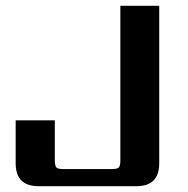

<svg xmlns="http://www.w3.org/2000/svg" viewBox="-20 -642 649 662"><path d="M34 -227H169V-90Q169 -70 174.5 -64.5Q180 -59 200 -59H364Q384 -59 389.5 -64.5Q395 -70 395 -90V-622H529V-79Q529 0 450 0H113Q34 0 34 -79Z"/></svg>

Font: Sarpanch SemiBold
Style: Regular
Weight: 600
Designer: Manushi Parikh (Devanagari and Latin), Jyotish Sonowal (Devanagari)
Foundry: Indian Type Foundry
Version: Version 2.004;PS 1.0;hotconv 1.0.78;makeotf.lib2.5.61930; tt